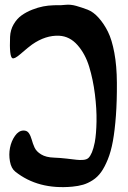

<svg xmlns="http://www.w3.org/2000/svg" viewBox="-20 -809 542 810"><path d="M22.5 -653.8Q19 -570.3 32.2 -563.5Q40.5 -559.1 64.5 -579.6Q103 -612.8 115.2 -621.1Q172.4 -661.1 230 -658.2Q274.4 -655.8 307.1 -618.7Q339.8 -581.5 356.2 -527.6Q372.6 -473.6 380.4 -411.4Q388.2 -349.1 387.2 -296.4Q386.2 -243.7 379.9 -209Q374.5 -182.1 367.9 -166.5Q361.3 -150.9 353.8 -143.3Q346.2 -135.7 331.3 -134.5Q316.4 -133.3 302.7 -135Q289.1 -136.7 261 -139.9Q232.9 -143.1 208 -144Q174.3 -145 153.8 -157.5Q133.3 -169.9 125.7 -186.8Q118.2 -203.6 113.8 -220Q109.4 -236.3 101.6 -247.6Q93.8 -258.8 78.6 -258.3Q58.6 -257.8 43.2 -235.8Q27.8 -213.9 22.2 -185.5Q16.6 -157.2 22 -127.9Q27.3 -98.6 44.4 -85Q140.6 -8.3 284.7 -21.5Q310.5 -23.9 330.6 -29.8Q350.6 -35.6 371.1 -48.8Q391.6 -62 406.5 -82.8Q421.4 -103.5 434.8 -136.5Q448.2 -169.4 456.3 -214.1Q464.4 -258.8 469 -320.6Q473.6 -382.3 473.1 -460Q472.7 -530.8 462.4 -586.2Q452.1 -641.6 435.3 -675.3Q418.5 -709 396.2 -733.9Q374 -758.8 349.9 -768.1Q325.7 -777.3 301.5 -784.2Q277.3 -791 255.9 -788.6Q234.4 -786.1 217.3 -787.1Q207.5 -786.6 203.6 -786.6Q184.1 -786.1 162.4 -782Q140.6 -777.8 115.7 -768.1Q90.8 -758.3 71 -744.1Q51.3 -730 37.6 -706.5Q23.9 -683.1 22.5 -653.8Z"/></svg>

Font: Superheroes Libre
Style: Regular
Weight: 400
Version: Version 001.000